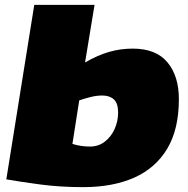

<svg xmlns="http://www.w3.org/2000/svg" viewBox="-20 -760 774 790"><path d="M369 -740 330 -503Q382 -533 429 -546.5Q476 -560 526 -560Q622 -560 669 -503.5Q716 -447 716 -352Q716 -228 668 -148Q620 -68 532 -29Q444 10 322 10Q228 10 145.5 -1Q63 -12 6 -22L121 -740ZM401 -367Q377 -367 351.5 -360.5Q326 -354 306 -347L278 -168Q312 -157 350 -157Q385 -157 411 -177Q437 -197 451.5 -229Q466 -261 466 -297Q466 -335 448.5 -351Q431 -367 401 -367Z"/></svg>

Font: Georama Expanded Black
Style: Italic
Weight: 900
Width: 7
Italic angle: -9°
Designer: Jean-Baptiste Levee
Foundry: Production Type
Version: Version 1.000